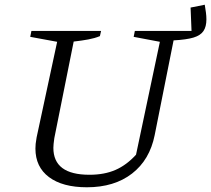

<svg xmlns="http://www.w3.org/2000/svg" viewBox="-20 -784 894 813"><path d="M348 9Q245 9 187.5 -34Q130 -77 130 -155Q130 -164 131 -175Q132 -186 135 -202L222 -607L108 -628L113 -653H408L403 -631Q381 -622 354 -617Q327 -612 292 -608L210 -199Q208 -185 207 -175Q206 -165 206 -158Q206 -101 244 -72.5Q282 -44 359 -44Q422 -44 469 -64.5Q516 -85 556 -129L657 -607L546 -628L551 -653H791L787 -752L847 -764Q850 -746 852 -731Q854 -716 854 -702Q854 -671 841.5 -652.5Q829 -634 799.5 -625Q770 -616 715 -613L635 -212Q614 -107 539 -49Q464 9 348 9Z"/></svg>

Font: Piazzolla Thin Light
Style: Italic
Weight: 300
Italic angle: -11.3°
Version: Version 2.005